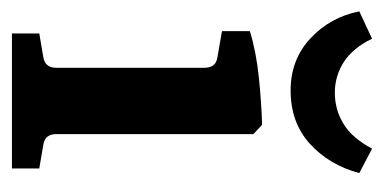

<svg xmlns="http://www.w3.org/2000/svg" viewBox="-192 -474 659 330"><g transform="rotate(90 138.0 -309.5)"><path d="M204 -76Q204 -57 222 -54L263 -47V0H31V-47L72 -54Q90 -57 90 -76V-331Q90 -350 73 -353L27 -361V-409Q63 -420 107.5 -424.5Q152 -429 188 -430L204 -415ZM129 -479Q76 -479 39.5 -513Q3 -547 -7 -597L40 -619Q56 -586 80 -570.5Q104 -555 133 -555Q162 -555 186.5 -570Q211 -585 229 -619L271 -597Q257 -545 220.5 -512Q184 -479 129 -479Z"/></g></svg>

Font: Yrsa SemiBold
Style: Regular
Weight: 600
Version: Version 2.004